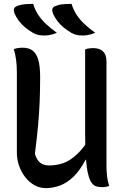

<svg xmlns="http://www.w3.org/2000/svg" viewBox="-20 -956 640 990"><path d="M543 3Q538 5 532.5 6Q527 7 520.5 8Q514 9 508 9Q490 9 476.5 5Q463 1 452.5 -13.5Q442 -28 434.5 -57.5Q427 -87 423 -137Q419 -187 419 -262Q419 -317 419 -372Q419 -427 419 -482Q419 -537 419 -591.5Q419 -646 419 -701Q425 -704 431 -705Q437 -706 444 -707Q451 -708 457 -708Q482 -708 497.5 -700.5Q513 -693 521 -677.5Q529 -662 529 -637Q529 -570 529 -503Q529 -436 529 -369Q529 -302 529 -235Q529 -168 529 -101Q529 -73 532 -47.5Q535 -22 543 3ZM216 14Q185 14 158 -1Q131 -16 110.5 -42Q90 -68 78.5 -101Q67 -134 67 -168Q67 -237 67 -306Q67 -375 67 -444.5Q67 -514 67 -581Q67 -618 63 -648Q59 -678 51 -703Q64 -707 74.5 -708.5Q85 -710 98 -710Q127 -710 147 -696Q167 -682 177 -649Q187 -616 187 -558Q187 -493 184.5 -431.5Q182 -370 176 -305.5Q170 -241 160 -163Q169 -132 186.5 -117.5Q204 -103 234 -103Q272 -103 306.5 -115Q341 -127 376.5 -160Q412 -193 451 -256V-132H421Q393 -78 359.5 -45.5Q326 -13 289.5 0.5Q253 14 216 14ZM151 -936Q160 -906 176.5 -880.5Q193 -855 217 -832.5Q241 -810 273 -787Q261 -782 251 -779Q241 -776 231 -774.5Q221 -773 209 -773Q192 -773 179 -775.5Q166 -778 151 -786Q129 -799 110.5 -814Q92 -829 78 -847.5Q64 -866 55 -886Q50 -900 52 -909.5Q54 -919 66 -924Q77 -929 89.5 -931.5Q102 -934 117.5 -935Q133 -936 151 -936ZM349 -936Q358 -906 374.5 -880.5Q391 -855 415 -832.5Q439 -810 471 -787Q459 -782 449 -779Q439 -776 429 -774.5Q419 -773 407 -773Q390 -773 377 -775.5Q364 -778 349 -786Q327 -799 308.5 -814Q290 -829 276 -847.5Q262 -866 253 -886Q248 -900 250 -909.5Q252 -919 264 -924Q275 -929 287.5 -931.5Q300 -934 315.5 -935Q331 -936 349 -936Z"/></svg>

Font: Recursive Monospace Casual Medium
Style: Regular
Weight: 500
Version: Version 1.047